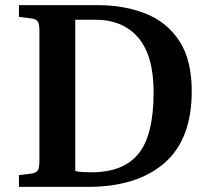

<svg xmlns="http://www.w3.org/2000/svg" viewBox="-20 -730 815 750"><path d="M54 0V-46L103 -52Q122 -55 128 -65Q134 -75 134 -104V-612Q134 -636 127.5 -646Q121 -656 101 -658L54 -664V-710H361Q465 -710 548.5 -677Q632 -644 680.5 -570Q729 -496 729 -374Q729 -185 621.5 -92.5Q514 0 324 0ZM337 -57Q462 -57 521 -129.5Q580 -202 580 -369Q580 -513 520 -583Q460 -653 351 -653H274V-62Q285 -59 302 -58Q319 -57 337 -57Z"/></svg>

Font: Literata 36pt SemiBold
Style: Regular
Weight: 600
Designer: Latin by Veronika Burian and Jose Scaglione. Greek by Irene Vlachou. Cyrillic by Vera Evstafieva.
Foundry: TypeTogether
Version: Version 3.002